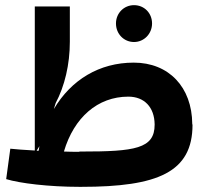

<svg xmlns="http://www.w3.org/2000/svg" viewBox="-20 -725 813 745"><path d="M500 -562C539 -562 570 -594 570 -634C570 -674 540 -705 500 -705C461 -705 430 -674 430 -634C430 -593 461 -562 500 -562ZM726 -242V-244C725 -387 635 -482 499 -482C365 -482 256 -415 189 -302L196 -325C231 -391 251 -475 251 -563V-700H115V-141C73 -143 40 -146 20 -148L4 -30C56 -14 169 0 288 0H296C593 0 727 -57 727 -241V-242ZM580 -241C580 -148 503 -137 296 -137H288V-136C267 -136 247 -136 228 -137C267 -269 359 -350 478 -350C540 -350 579 -309 580 -243ZM133 -158C132 -152 131 -146 130 -140H122Z"/></svg>

Font: Juman SemiBold
Style: Regular
Weight: 600
Designer: Bandar Raffah (Arabic) Julieta Ulanovsky (Latin)
Foundry: Caramella
Version: Version 5.022;PS 005.022;hotconv 1.0.88;makeotf.lib2.5.64775